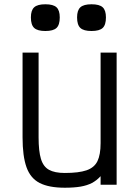

<svg xmlns="http://www.w3.org/2000/svg" viewBox="-20 -864 640 898"><path d="M283 14Q209 14 165.8 -8Q122.5 -30 104 -81.8Q85.5 -133.5 85.5 -221.5V-618H160.5V-221.5Q160.5 -157 171.5 -120.8Q182.5 -84.5 209.2 -69.8Q236 -55 283 -55Q348.5 -55 384.8 -67.5Q421 -80 435.8 -110.2Q450.5 -140.5 450.5 -194.5V-618H525.5V0H450.5V-40Q432.5 -20 410 -8.2Q387.5 3.5 356.8 8.8Q326 14 283 14ZM408 -719Q371.5 -719 356 -733.2Q340.5 -747.5 340.5 -782.5Q340.5 -816 356 -830Q371.5 -844 408 -844Q445 -844 460.2 -830Q475.5 -816 475.5 -782.5Q475.5 -747.5 460.2 -733.2Q445 -719 408 -719ZM192 -719Q155.5 -719 140 -733.2Q124.5 -747.5 124.5 -782.5Q124.5 -816 140 -830Q155.5 -844 192 -844Q229 -844 244.2 -830Q259.5 -816 259.5 -782.5Q259.5 -747.5 244.2 -733.2Q229 -719 192 -719Z"/></svg>

Font: Victor Mono Thin
Style: Regular
Weight: 100
Monospace: yes
Designer: Rune Bjørnerås
Version: Version 1.561;gftools[0.9.30]